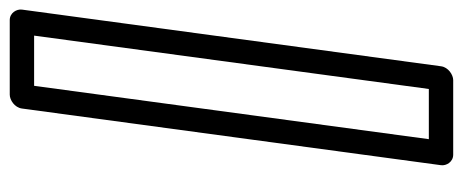

<svg xmlns="http://www.w3.org/2000/svg" viewBox="-298 -627 950 394"><g transform="rotate(-90 177.0 -430.0)"><path d="M88.4 -25 197.9 -835H300.9L191.4 -25ZM35 0C33.5 10.7 41.5 25 56.6 25H209.6C220.3 25 236 15.1 238 0L354.3 -860C355.7 -870.7 347.8 -885 332.7 -885H179.7C168.9 -885 153.3 -875.1 151.3 -860Z"/></g></svg>

Font: Hussar Techniczny
Style: Bold 
Weight: 700
Foundry: Cannot Into Space Fonts
Version: Version 0.77